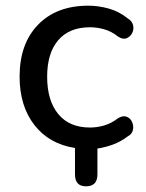

<svg xmlns="http://www.w3.org/2000/svg" viewBox="-20 -516 513 676"><path d="M283 140Q244 140 244 98V5Q153 -9 101 -76Q49 -143 49 -246Q49 -362 114 -429Q179 -496 291 -496Q326 -496 362.5 -486Q399 -476 430 -451Q445 -442 448.5 -427.5Q452 -413 445.5 -400Q439 -387 426 -381.5Q413 -376 396 -387Q372 -406 346.5 -413Q321 -420 297 -420Q224 -420 185 -374.5Q146 -329 146 -246Q146 -162 185 -114.5Q224 -67 297 -67Q321 -67 346 -74Q371 -81 396 -100Q413 -110 426 -105Q439 -100 445 -86.5Q451 -73 448 -58.5Q445 -44 430 -36Q405 -17 377.5 -7Q350 3 323 7V98Q323 140 283 140Z"/></svg>

Font: Chiron GoRound TC
Style: Regular
Weight: 400
Designer: Ryoko NISHIZUKA 西塚涼子 (kana, bopomofo & ideographs); Paul D. Hunt (Latin, Greek & Cyrillic); Sandoll Communications 산돌커뮤니
Foundry: Adobe
Version: Version 1.000;hotconv 1.1.1;makeotfexe 2.6.0